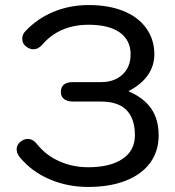

<svg xmlns="http://www.w3.org/2000/svg" viewBox="-20 -730 694 760"><path d="M58 -108Q46 -123 46 -139Q46 -159 65 -172Q78 -180 89 -180Q111 -180 127 -159Q161 -116 214 -92Q267 -68 329 -68Q416 -68 465 -101Q514 -134 514 -194Q514 -328 380 -328H269Q246 -328 233.5 -338Q221 -348 221 -366Q221 -405 269 -405H380Q433 -405 465 -435Q497 -465 497 -515Q497 -571 454 -601.5Q411 -632 331 -632Q216 -632 148 -554Q132 -535 112 -535Q98 -535 86 -544Q68 -556 68 -577Q68 -594 81 -607Q128 -657 192.5 -683.5Q257 -710 331 -710Q411 -710 469.5 -686Q528 -662 559.5 -617.5Q591 -573 591 -515Q591 -470 565.5 -433Q540 -396 490 -370V-368Q550 -342 579 -299.5Q608 -257 608 -194Q608 -131 574 -85Q540 -39 477 -14.5Q414 10 329 10Q247 10 176 -20.5Q105 -51 58 -108Z"/></svg>

Font: Kodchasan Medium
Style: Regular
Weight: 500
Designer: Katatrad Aksorn Co.,Ltd.
Foundry: Cadson Demak Co.,Ltd.
Version: Version 1.000; ttfautohint (v1.6)